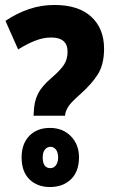

<svg xmlns="http://www.w3.org/2000/svg" viewBox="-20 -744 456 773"><path d="M115 -278 116 -292Q117 -334 132.5 -365.5Q148 -397 188 -431Q224 -462 238 -484Q252 -506 252 -536Q252 -593 186 -593Q155 -593 122.5 -580.5Q90 -568 53 -545L2 -660Q48 -691 97 -707.5Q146 -724 199 -724Q296 -724 347.5 -676.5Q399 -629 399 -548Q399 -485 374 -445Q349 -405 300 -362Q263 -329 253.5 -312.5Q244 -296 243 -286L242 -278ZM181 9Q130 9 98.5 -22Q67 -53 67 -110Q67 -165 98 -197Q129 -229 181 -229Q233 -229 265.5 -195.5Q298 -162 298 -111Q298 -53 265.5 -22Q233 9 181 9ZM183 -67Q196 -67 205 -78.5Q214 -90 214 -110Q214 -131 205 -142Q196 -153 183 -153Q170 -153 161 -142Q152 -131 152 -110Q152 -67 183 -67Z"/></svg>

Font: Noto Sans Myanmar Condensed ExtraBold
Style: Regular
Weight: 800
Width: 3
Designer: Monotype Design Team
Foundry: Monotype Imaging Inc.
Version: Version 2.107; ttfautohint (v1.8.4.7-5d5b)